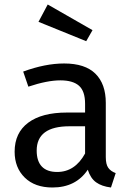

<svg xmlns="http://www.w3.org/2000/svg" viewBox="-20 -821 584 853"><path d="M494 -52 473 12Q432 7 407 -11Q382 -29 370 -67Q317 12 213 12Q135 12 90 -32Q45 -76 45 -147Q45 -231 105.5 -276Q166 -321 277 -321H358V-360Q358 -416 331 -440Q304 -464 248 -464Q190 -464 106 -436L83 -503Q181 -539 265 -539Q358 -539 404 -493.5Q450 -448 450 -364V-123Q450 -91 461 -75.5Q472 -60 494 -52ZM358 -139V-260H289Q143 -260 143 -152Q143 -105 166 -81Q189 -57 234 -57Q313 -57 358 -139ZM391 -687 363 -638 151 -724 192 -801Z"/></svg>

Font: Statis Sans
Style: Regular
Weight: 400
Designer: bBox Type GmbH
Foundry: bBox Type GmbH
Version: Version 1.000